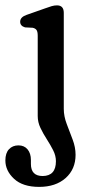

<svg xmlns="http://www.w3.org/2000/svg" viewBox="-52 -480 340 733"><path d="M191.5 -64.5Q191.5 -36 202.8 -6.5Q214 23 225.2 52.5Q236.5 82 236.5 111Q236.5 166 198.5 199.8Q160.5 233.5 97.5 233.5Q35 233.5 1.8 202.8Q-31.5 172 -31.5 132.5Q-31.5 104.5 -17.8 89.8Q-4 75 18.5 75Q40.5 75 53.2 90.2Q66 105.5 66 131V146Q66 192 111 192Q161.5 191.5 161.5 135.5Q161.5 114.5 151 93.8Q140.5 73 126.8 51.8Q113 30.5 102.5 8.5Q92 -13.5 92 -37V-343.5Q92 -359.5 87.2 -365.8Q82.5 -372 72.5 -374L43.5 -375.5Q25 -381 25 -397Q25 -414.5 49 -423L120 -448Q135 -453.5 145.2 -456.5Q155.5 -459.5 165.5 -459.5Q191.5 -459.5 191.5 -431Z"/></svg>

Font: Fraunces 72pt S100
Style: Regular
Weight: 400
Version: Version 1.000; ttfautohint (v1.8.3)